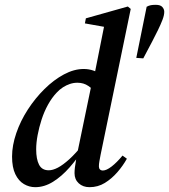

<svg xmlns="http://www.w3.org/2000/svg" viewBox="-20 -762 701 796"><path d="M626 -742Q645 -742 653 -733Q661 -724 661 -713Q661 -699 653.5 -679.5Q646 -660 635 -637.5Q624 -615 611 -590L574 -520L545 -522L588 -734Q597 -739 605.5 -740.5Q614 -742 626 -742ZM126 14Q101 14 79 1Q57 -12 43.5 -40Q30 -68 30 -113Q30 -159 47.5 -210Q65 -261 95.5 -308Q126 -355 164.5 -393Q203 -431 245 -453.5Q287 -476 327 -476Q348 -476 367 -469.5Q386 -463 403 -450Q420 -437 433 -418L381 -373Q366 -392 346.5 -405.5Q327 -419 301 -419Q285 -419 270 -414Q255 -409 241 -400Q227 -391 215 -378Q195 -357 179 -328Q163 -299 152.5 -266.5Q142 -234 136 -202Q130 -170 130 -143Q130 -102 142 -79Q154 -56 182 -56Q199 -56 220 -67Q241 -78 267.5 -102Q294 -126 326 -166L334 -148H329Q301 -105 268.5 -68Q236 -31 200 -8.5Q164 14 126 14ZM351 14Q324 14 306.5 -2Q289 -18 289 -44Q289 -54 290.5 -67.5Q292 -81 296 -103L299 -120L362 -424L369 -439L415 -670L433 -647L332 -665L336 -686L510 -735L522 -725L397 -120Q394 -104 392 -93Q390 -82 390 -72Q390 -64 394.5 -59.5Q399 -55 406 -55Q421 -55 442.5 -71.5Q464 -88 488 -117L506 -104Q490 -75 466.5 -48Q443 -21 414.5 -3.5Q386 14 351 14Z"/></svg>

Font: Source Serif 4 48pt SemiBold
Style: Italic
Weight: 600
Italic angle: -12°
Designer: Frank Grießhammer
Foundry: Adobe Systems Incorporated
Version: Version 4.004;hotconv 1.0.116;makeotfexe 2.5.65601